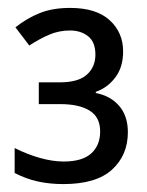

<svg xmlns="http://www.w3.org/2000/svg" viewBox="-20 -873 371 485"><path d="M157 -853Q223 -853 257 -822Q291 -791 291 -743Q291 -703 271 -677Q251 -651 222 -641V-638Q259 -631 281 -605.5Q303 -580 303 -539Q303 -481 263 -444.5Q223 -408 140 -408Q106 -408 76 -414.5Q46 -421 17 -436V-499Q49 -483 81 -474Q113 -465 141 -465Q188 -465 210.5 -485.5Q233 -506 233 -541Q233 -577 206.5 -593.5Q180 -610 132 -610H78V-665H131Q178 -665 199.5 -684.5Q221 -704 221 -735Q221 -767 202.5 -781.5Q184 -796 157 -796Q129 -796 104.5 -785.5Q80 -775 54 -758L19 -804Q48 -827 80.5 -840Q113 -853 157 -853Z"/></svg>

Font: Noto Sans Display
Style: Regular
Weight: 400
Designer: Monotype Design Team
Foundry: Monotype Imaging Inc.
Version: Version 2.003